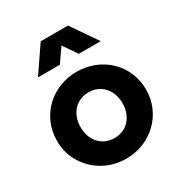

<svg xmlns="http://www.w3.org/2000/svg" viewBox="-189 -945 1029 1092"><g transform="rotate(-30 325.5 -399.0)"><path d="M264 -640 326 -730 388 -640H532L415 -810H236L120 -640ZM326 12C486 12 618 -110 618 -273C618 -438 487 -558 326 -558C164 -558 33 -438 33 -273C33 -218 46 -170 73 -127C125 -41 218 12 326 12ZM326 -123C244 -123 188 -185 188 -273C188 -360 244 -423 326 -423C407 -423 463 -360 463 -273C463 -185 407 -123 326 -123Z"/></g></svg>

Font: Plus Jakarta Sans ExtraBold
Style: Regular
Weight: 800
Designer: Gumpita Rahayu
Foundry: Tokotype
Version: Version 2.071;gftools[0.9.30]